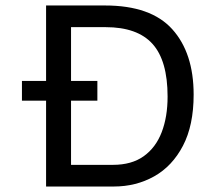

<svg xmlns="http://www.w3.org/2000/svg" viewBox="-20 -680 789 700"><path d="M148 0V-313H60V-385H148V-660H363Q530 -660 608 -573.5Q686 -487 686 -335Q686 -223 647 -148.5Q608 -74 542 -37Q476 0 395 0ZM335 -313H239V-79H392Q460 -79 504 -110.5Q548 -142 569.5 -198Q591 -254 591 -328Q591 -459 536 -520Q481 -581 365 -581H239V-385H335Z"/></svg>

Font: Bricolage Grotesque 12pt
Style: Regular
Weight: 400
Designer: Mathieu Triay
Foundry: Atelier Triay
Version: Version 1.001; ttfautohint (v1.8.4.7-5d5b);gftools[0.9.33.de